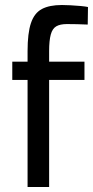

<svg xmlns="http://www.w3.org/2000/svg" viewBox="-20 -746 373 766"><path d="M90 0V-427H29V-500H90V-542Q90 -614 103.5 -654Q117 -694 147 -710Q177 -726 227 -726Q240 -726 261 -725Q282 -724 302.5 -722Q323 -720 331 -718L330 -648Q312 -649 287.5 -649.5Q263 -650 247 -650Q220 -650 204.5 -641Q189 -632 182.5 -608Q176 -584 176 -542V-500H317V-427H176V0Z"/></svg>

Font: Cairo Play Medium
Style: Regular
Weight: 500
Version: Version 3.119